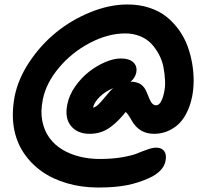

<svg xmlns="http://www.w3.org/2000/svg" viewBox="-20 -668 934 861"><path d="M420.9 172.9Q346.7 172.9 281.5 154.1Q216.3 135.3 167 100.3Q117.7 65.4 84.7 15.1Q51.8 -35.2 41.7 -98.4Q31.7 -161.6 45.9 -236.8Q61.5 -314.5 111.6 -389.9Q161.6 -465.3 230.5 -521.7Q299.3 -578.1 384.8 -613Q470.2 -647.9 551.8 -647.9Q605 -647.9 650.1 -633.1Q695.3 -618.2 727.1 -592.5Q758.8 -566.9 783 -533Q807.1 -499 821 -461.2Q835 -423.3 841.8 -383.1Q848.6 -342.8 848.4 -305.7Q848.1 -268.6 841.8 -235.8Q832.5 -190.4 814.5 -157Q796.4 -123.5 772.9 -104.7Q749.5 -85.9 724.1 -76.9Q698.7 -67.9 670.9 -67.9Q603.5 -67.9 569.8 -128.9Q556.2 -153.8 543.9 -166Q525.9 -144 511.5 -129.4Q497.1 -114.7 476.8 -99.1Q456.5 -83.5 432.6 -75.7Q408.7 -67.9 381.8 -67.9Q327.1 -67.9 298.1 -103.5Q269 -139.2 282.2 -201.2Q290 -241.2 316.9 -279.8Q343.8 -318.4 378.2 -345.5Q412.6 -372.6 451.2 -389.2Q489.7 -405.8 522 -405.8Q559.6 -405.8 578.1 -388.2Q596.7 -370.6 590.8 -341.8Q586.4 -319.3 565.9 -301.8Q592.8 -301.8 611.1 -290Q629.4 -278.3 640.1 -249Q653.3 -214.4 661.4 -205.1Q669.4 -195.8 680.2 -195.8Q692.4 -195.8 701.4 -211.7Q710.4 -227.5 714.8 -249Q721.7 -275.9 720.2 -306.2Q718.8 -336.4 713.1 -366.2Q707.5 -396 692.9 -423.6Q678.2 -451.2 658.4 -472.2Q638.7 -493.2 608.4 -505.6Q578.1 -518.1 542 -518.1Q463.9 -518.1 382.6 -475.3Q301.3 -432.6 243.7 -363.5Q186 -294.4 171.9 -221.2Q161.1 -168 169.7 -125.2Q178.2 -82.5 201.2 -50.5Q224.1 -18.6 259.5 2.7Q294.9 23.9 337.6 34.4Q380.4 44.9 428.2 44.9Q482.9 44.9 528.1 37.1Q573.2 29.3 596.4 19.5Q619.6 9.8 642.1 2Q664.6 -5.9 680.2 -5.9Q705.1 -5.9 716.6 10Q728 25.9 722.2 54.2Q717.8 77.1 699 96.7Q680.2 116.2 649.9 129.9Q603.5 151.4 550.8 162.1Q498 172.9 420.9 172.9ZM451.2 -232.9Q476.6 -264.2 487.8 -272.9Q451.2 -257.8 426.8 -233.4Q402.3 -209 397 -185.1Q408.7 -188 419.7 -198Q430.7 -208 451.2 -232.9Z"/></svg>

Font: Shantell Sans Irregular Bouncy
Style: Italic
Weight: 600
Italic angle: -11.31°
Designer: Stephen Nixon, Anya Danilova, Shantell Martin
Foundry: Arrow Type
Version: Version 1.006;[9816181b4]